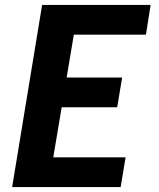

<svg xmlns="http://www.w3.org/2000/svg" viewBox="-20 -755 640 775"><path d="M29 0 150 -735H588L569 -615H278L249 -442H473L453 -322H229L195 -120H487L467 0Z"/></svg>

Font: Iosevka SS04 Heavy Extended
Style: Italic
Weight: 900
Width: 7
Italic angle: -9°
Monospace: yes
Designer: Belleve Invis
Foundry: Belleve Invis
Version: Version 19.0.0; ttfautohint (v1.8.4)